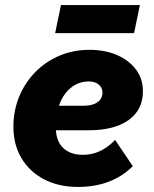

<svg xmlns="http://www.w3.org/2000/svg" viewBox="-20 -723 610 759"><path d="M505 -66Q422 16 288 16Q212 16 154.5 -14Q97 -44 65 -97.5Q33 -151 33 -222Q33 -286 56 -341.5Q79 -397 120 -438.5Q161 -480 215.5 -503Q270 -526 333 -526Q396 -526 443.5 -505Q491 -484 518 -447.5Q545 -411 545 -362Q545 -289 488.5 -248.5Q432 -208 330 -208H201Q204 -161 232 -136Q260 -111 308 -111Q379 -111 435 -170ZM332 -401Q290 -401 259 -375Q228 -349 213 -305H311Q346 -305 365.5 -319Q385 -333 385 -357Q385 -377 370 -389Q355 -401 332 -401ZM198 -592 221 -703H533L510 -592Z"/></svg>

Font: Wix Madefor Text ExtraBold
Style: Italic
Weight: 800
Italic angle: -12°
Designer: Dalton Maag Ltd
Foundry: Dalton Maag Ltd
Version: Version 3.100